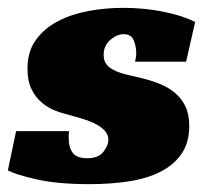

<svg xmlns="http://www.w3.org/2000/svg" viewBox="-37 -461 544 489"><path d="M307 -304Q308 -309 309 -314Q310 -319 310 -325Q310 -343 303.5 -358.5Q297 -374 278 -374Q261 -374 244 -359.5Q227 -345 227 -321Q227 -305 235.5 -295.5Q244 -286 258 -280Q272 -274 289.5 -270Q307 -266 324 -262Q348 -256 369.5 -247.5Q391 -239 408 -225Q425 -211 435 -190.5Q445 -170 445 -140Q445 -98 425.5 -69.5Q406 -41 371.5 -23.5Q337 -6 290.5 1Q244 8 191 8Q110 8 57 -4Q4 -16 -17 -27L4 -127H139Q138 -122 138 -117.5Q138 -113 138 -108Q138 -85 148.5 -71.5Q159 -58 185 -58Q214 -58 226.5 -74.5Q239 -91 239 -105Q239 -119 228.5 -129.5Q218 -140 202 -147.5Q186 -155 166.5 -160.5Q147 -166 129 -171Q116 -174 99.5 -181Q83 -188 68 -201Q53 -214 43 -234.5Q33 -255 33 -286Q33 -330 54.5 -359.5Q76 -389 110.5 -407Q145 -425 188.5 -433Q232 -441 276 -441Q331 -441 380 -431Q429 -421 460 -405L437 -304Z"/></svg>

Font: Racing Sans One
Style: Regular
Weight: 400
Designer: Pablo Impallari, Rodrigo Fuenzalida
Foundry: Pablo Impallari, Rodrigo Fuenzalida
Version: Version 1.001; ttfautohint (v0.8) -G 200 -r 50